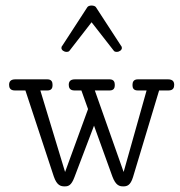

<svg xmlns="http://www.w3.org/2000/svg" viewBox="-20 -663 646 690"><path d="M309.1 -643.1C302.7 -643.1 296.4 -641.1 293.9 -637.2L204.1 -499C201.7 -496.6 200.7 -493.2 200.7 -490.7C200.7 -482.9 210 -476.6 218.8 -476.6C222.7 -476.6 227.5 -477.1 230 -481L309.1 -583L388.7 -481C391.1 -477.1 396 -476.6 399.9 -476.6C408.7 -476.6 418 -482.9 418 -490.7C418 -493.2 417 -496.6 414.6 -499L324.7 -637.2C322.3 -641.1 315.4 -643.1 309.1 -643.1ZM373.5 -377.9H249.5C231 -377.9 227.1 -368.2 227.1 -357.9C227.1 -348.1 231 -337.9 247.6 -337.9H272.5L296.4 -271L213.9 -44.9L125 -337.9H150.4C166 -337.9 168.9 -347.7 168.9 -357.4C168.9 -367.7 166 -377.9 149.9 -377.9H35.2C16.6 -377.9 12.7 -368.2 12.7 -357.9C12.7 -348.1 16.6 -337.9 33.2 -337.9H71.3L173.3 -28.8C184.6 4.4 199.2 6.8 212.4 6.8C225.6 6.8 236.3 3.9 247.6 -26.4L317.9 -211.4L383.8 -28.8C396 3.9 409.7 6.8 422.9 6.8C436 6.8 448.7 3.9 458 -26.4L551.8 -337.9H585.4C602.5 -337.9 606 -348.1 606 -357.9C606 -368.2 602.1 -377.9 583.5 -377.9H475.6C459.5 -377.9 456.1 -367.7 456.1 -357.4C456.1 -347.7 459 -337.9 475.1 -337.9H506.8L424.3 -44.9L320.8 -337.9H374C389.6 -337.9 392.6 -347.7 392.6 -357.4C392.6 -367.7 389.6 -377.9 373.5 -377.9Z"/></svg>

Font: Cutive Mono
Style: Regular
Weight: 400
Monospace: yes
Designer: Vernon Adams
Foundry: Vernon Adams
Version: Version 1.002